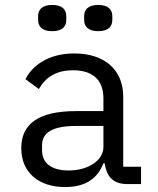

<svg xmlns="http://www.w3.org/2000/svg" viewBox="-20 -744 640 776"><path d="M550 0V-70H478V-354C478 -463 401 -528 280 -528C175 -528 110 -478 83 -424L137 -384C164 -431 206 -460 275 -460C354 -460 398 -422 398 -346V-295H288C132 -295 66 -241 66 -145C66 -48 135 12 243 12C327 12 375 -24 398 -84H403C410 -36 432 0 495 0ZM257 -55C190 -55 150 -83 150 -136V-157C150 -208 192 -235 288 -235H398V-150C398 -97 339 -55 257 -55ZM191 -618C232 -618 248 -637 248 -664V-678C248 -705 232 -724 191 -724C150 -724 134 -705 134 -678V-664C134 -637 150 -618 191 -618ZM377 -618C418 -618 434 -637 434 -664V-678C434 -705 418 -724 377 -724C336 -724 320 -705 320 -678V-664C320 -637 336 -618 377 -618Z"/></svg>

Font: IBM Mono
Style: Regular
Weight: 400
Monospace: yes
Designer: Mike Abbink, Paul van der Laan, Pieter van Rosmalen
Foundry: Bold Monday
Version: Version 2.3